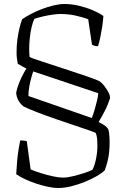

<svg xmlns="http://www.w3.org/2000/svg" viewBox="-20 -740 631 960"><path d="M270 200Q249 200 220 194Q191 188 161 178Q131 168 104.5 155.5Q78 143 61 131Q63 94 66 61.5Q69 29 73.5 3.5Q78 -22 81 -38Q89 -38 99 -37Q109 -36 114 -34L133 107Q154 116 184 125.5Q214 135 244 141.5Q274 148 295 148Q316 148 345 141Q374 134 401.5 125Q429 116 442 109Q453 89 460 55Q467 21 467 -12Q467 -30 465.5 -46Q464 -62 459 -75Q453 -79 423.5 -89Q394 -99 351 -113.5Q308 -128 260 -144.5Q212 -161 169 -177.5Q126 -194 97 -208Q84 -219 76 -231Q68 -243 64.5 -255.5Q61 -268 61 -278Q66 -302 76 -326.5Q86 -351 96.5 -370.5Q107 -390 112 -397Q102 -403 94.5 -406.5Q87 -410 69 -421Q66 -439 64.5 -448.5Q63 -458 63 -466Q63 -474 63 -486Q63 -513 67 -543Q71 -573 77.5 -600Q84 -627 91 -644Q108 -656 133.5 -669.5Q159 -683 189 -694.5Q219 -706 248.5 -713Q278 -720 302 -720Q338 -720 374 -711.5Q410 -703 442 -689.5Q474 -676 497 -660Q495 -631 490.5 -603Q486 -575 481 -551Q476 -527 470 -509Q457 -509 450 -512Q443 -515 440 -516L421 -644Q390 -655 356 -662.5Q322 -670 281 -670Q264 -670 240.5 -666.5Q217 -663 193.5 -657.5Q170 -652 152 -646Q144 -630 138 -604.5Q132 -579 129 -550.5Q126 -522 126 -495Q126 -483 126.5 -474.5Q127 -466 128 -455Q137 -450 167.5 -440Q198 -430 240.5 -416Q283 -402 328.5 -387Q374 -372 413.5 -358.5Q453 -345 476 -335Q488 -327 500.5 -311.5Q513 -296 522 -279Q531 -262 530 -248Q519 -214 503 -183.5Q487 -153 473 -130Q493 -120 503.5 -112.5Q514 -105 521 -95Q524 -86 525.5 -74.5Q527 -63 527.5 -51Q528 -39 528 -27Q528 14 522 46.5Q516 79 503 113Q490 125 464.5 140Q439 155 406 168.5Q373 182 338 191Q303 200 270 200ZM439 -150Q446 -167 453 -191Q460 -215 465.5 -238Q471 -261 471 -274L146 -383Q144 -377 138 -357Q132 -337 127 -310.5Q122 -284 122 -260Z"/></svg>

Font: Texturina 12pt Thin
Style: Regular
Weight: 250
Designer: Guillermo Torres Carreño
Foundry: Omnibus-Type
Version: Version 1.002